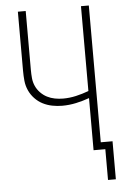

<svg xmlns="http://www.w3.org/2000/svg" viewBox="-60 -777 619 976"><g transform="rotate(-5 250.0 -289.0)"><path d="M451 157V0H391V-266Q358 -254 323 -246.5Q288 -239 252 -239Q227 -239 201.5 -244Q176 -249 153.5 -260.5Q131 -272 113 -291Q95 -310 84.5 -333.5Q74 -357 71.5 -382.5Q69 -408 69 -434V-735H109V-434Q109 -413 111 -392Q113 -371 121.5 -352Q130 -333 145 -317.5Q160 -302 178.5 -292.5Q197 -283 218 -279Q239 -275 260 -275Q293 -275 326 -282.5Q359 -290 391 -302V-735H431V-37H491V157Z"/></g></svg>

Font: Zed Sans Extralight
Style: Regular
Weight: 200
Designer: Belleve Invis
Foundry: Belleve Invis
Version: Version 1.0.0; ttfautohint (v1.8.4)